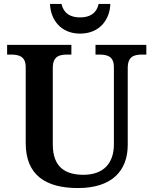

<svg xmlns="http://www.w3.org/2000/svg" viewBox="-20 -941 776 971"><path d="M385 -771C487 -771 536 -846 538 -921H479C468 -873 434 -853 385 -853C336 -853 302 -873 291 -921H233C235 -846 284 -771 385 -771ZM374 10C544 10 626 -75 626 -209V-597C626 -657 659 -665 701 -665H720V-714H463V-665H481C522 -665 556 -657 556 -601V-211C556 -113 501 -57 402 -57C309 -57 247 -97 247 -210V-597C247 -657 280 -665 322 -665H341V-714H16V-665H34C75 -665 110 -657 110 -601V-217C110 -54 213 10 374 10Z"/></svg>

Font: Noto Serif Lao SemiBold
Style: Regular
Weight: 600
Designer: Monotype Design Team
Foundry: Monotype Imaging Inc.
Version: Version 2.003